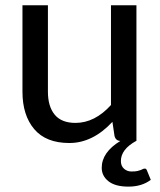

<svg xmlns="http://www.w3.org/2000/svg" viewBox="-20 -527 598 718"><path d="M432.1 75.2Q432.1 93.8 443.8 104Q455.6 114.3 471.2 114.3Q486.8 114.3 493.9 112.5Q501 110.8 506.1 108.9Q511.2 106.9 514.2 105.2Q517.1 103.5 522 103.5Q526.9 103.5 529.3 109.9L543.9 145.5Q510.3 170.9 460.4 170.9Q411.1 170.9 385.7 150.9Q360.4 130.9 360.4 100.6Q360.4 42.5 430.2 0Q412.6 -0.5 408.2 -19L400.4 -71.3Q326.7 7.8 239.3 7.8Q151.9 7.8 107.9 -44.2Q64 -96.2 64 -184.1V-507.3H159.2V-184.1Q159.2 -128.9 184.6 -98.1Q210 -67.4 262.2 -67.4Q334.5 -67.4 395 -134.3V-507.3H490.2V0H489.3Q432.1 31.2 432.1 75.2Z"/></svg>

Font: Lato-Medium
Style: Regular
Weight: 500
Designer: Lukasz Dziedzic
Foundry: tyPoland Lukasz Dziedzic
Version: Version 2.006; 2014-01-15